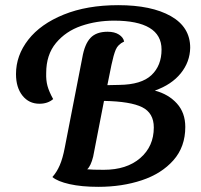

<svg xmlns="http://www.w3.org/2000/svg" viewBox="-20 -702 778 744"><path d="M183 -16Q200 -35 211.5 -61.5Q223 -88 231 -130L299 -479Q308 -531 330.5 -555Q353 -579 397 -579Q424 -579 441 -568Q458 -557 461 -541Q437 -530 428.5 -509.5Q420 -489 412 -451L396 -372L442 -373Q528 -374 567 -411Q606 -448 606 -510Q606 -566 559.5 -594Q513 -622 422 -622Q354 -622 294.5 -601.5Q235 -581 197 -535.5Q159 -490 159 -419Q158 -391 164 -369Q170 -347 186 -318Q165 -300 133 -300Q92 -300 67 -331.5Q42 -363 42 -415Q42 -487 89.5 -548Q137 -609 227 -645.5Q317 -682 438 -682Q567 -682 642 -639.5Q717 -597 717 -517Q716 -462 680.5 -418Q645 -374 580 -351Q633 -337 665.5 -301Q698 -265 698 -210Q698 -133 652 -81Q606 -29 529.5 -3.5Q453 22 361 22Q296 22 249.5 11.5Q203 1 183 -16ZM576 -208Q576 -264 531 -286.5Q486 -309 383 -311L341 -95Q332 -59 318 -46Q337 -44 382 -44Q471 -44 523.5 -89.5Q576 -135 576 -208Z"/></svg>

Font: Sansita SW
Style: Italic
Weight: 400
Italic angle: -11°
Designer: Pablo Cosgaya
Foundry: Omnibus-Type
Version: Version 1.000